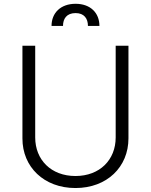

<svg xmlns="http://www.w3.org/2000/svg" viewBox="-20 -965 784 998"><path d="M581.3 -727.3V-250.4C581.3 -134.6 498.9 -50.1 372.2 -50.1C245.4 -50.1 163 -134.6 163 -250.4V-727.3H96.6V-245.7C96.2 -97.3 208.5 12.4 372.2 12.4C536.2 12.4 647.7 -97.3 647.7 -245.7V-727.3ZM247.9 -830.3H307.5C307.5 -867.5 326.3 -897 372.9 -897C417.3 -897 437.1 -868.6 437.1 -830.3H496.8C496.8 -898.1 449.9 -945.3 372.9 -945.3C295.5 -945.3 247.9 -898.1 247.9 -830.3Z"/></svg>

Font: Karasuma Gothic
Style: Light
Weight: 300
Designer: Rasmus Andersson / Ryoko Nishizuka
Foundry: rsms
Version: Version 1.00